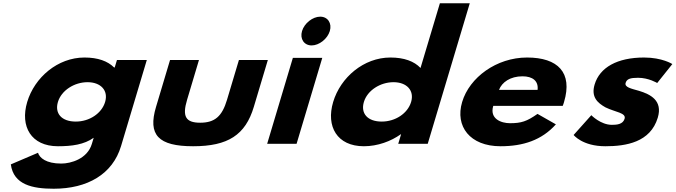

<svg xmlns="http://www.w3.org/2000/svg" viewBox="-20 -880 4135 1175"><path d="M46.3 126C62.9 251 179.3 275 308.8 275C515.1 275 669.4 186 720.8 14L878.5 -513H695.8L682 -467H678.4C639.2 -506 579.3 -528 497 -528C332.9 -528 191.4 -406 146.5 -256C101.7 -106 170.5 15 334.6 15C419.3 15 494.8 5 553.4 -37L542 1C514.8 92 414.2 121 354.9 121C261.7 121 222.3 86 212.5 55ZM334.5 -256C355.8 -327 434.9 -377 515.9 -377C595.8 -377 644.5 -327 623.3 -256C602.4 -186 527.3 -136 443.9 -136C356.7 -136 313.6 -186 334.5 -256Z M1197.7 -513H1020.7L934.9 -226C883.4 -54 948.8 15 1162 15C1375.2 15 1481.9 -54 1533.3 -226L1619.2 -513H1442.2L1369.2 -269C1339 -168 1294.6 -129 1205.1 -129C1115.5 -129 1094.5 -168 1124.8 -269Z M1615 0H1795L1952.3 -526H1772.3ZM1828.4 -690C1814 -642 1841.1 -602 1887.1 -602C1933.1 -602 1984 -642 1998.4 -690C2012.7 -738 1985.7 -778 1939.7 -778C1893.7 -778 1842.7 -738 1828.4 -690Z M2018.9 -256C1974.1 -106 2042.9 15 2206.9 15C2291.6 15 2373.5 -16 2432.1 -58H2434.5L2417.1 0H2597.6L2854.9 -860H2672L2553.5 -464C2514.9 -505 2452.9 -528 2369.4 -528C2205.3 -528 2063.8 -406 2018.9 -256ZM2206.9 -256C2228.2 -327 2307.3 -377 2388.3 -377C2468.2 -377 2517.1 -327 2495.9 -256C2475 -186 2399.7 -136 2316.2 -136C2229.1 -136 2186 -186 2206.9 -256Z M3423.7 -232C3426.5 -238 3429.8 -249 3431.9 -256C3485.7 -436 3394.2 -528 3205.7 -528C3018.1 -528 2853.2 -406 2808.3 -256C2763.7 -107 2855.7 15 3043.2 15C3181.2 15 3294.9 -22 3381.9 -119L3269.5 -183C3203.7 -137 3170.1 -126 3101.2 -126C3046.7 -126 2974.9 -153 2998.6 -232ZM3033.9 -330C3051.6 -377 3103.5 -413 3177.3 -413C3240.2 -413 3276.3 -384 3269.9 -330Z M3921.7 -528C3758.4 -528 3650.4 -468 3619 -363C3595.9 -286 3637.2 -250 3685.3 -223C3746.5 -193 3813.4 -190 3802.3 -153C3792.1 -119 3754.9 -116 3724.7 -116C3655.7 -116 3598.7 -175 3598.7 -175L3490.5 -54C3490.5 -54 3543.9 15 3684.3 15C3811.3 15 3960.3 -9 4005.5 -160C4036.9 -265 3960.2 -303 3891 -324C3841.9 -338 3800.7 -346 3808.8 -373C3816 -397 3837.4 -404 3884.6 -404C3950 -404 4001.9 -372 4001.9 -372L4094.6 -488C4094.6 -488 4033.5 -528 3921.7 -528Z"/></svg>

Font: Hussar
Style: BdSuprExtOblThree
Weight: 700
Foundry: Cannot Into Space Fonts
Version: Version 2.00